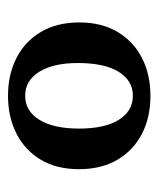

<svg xmlns="http://www.w3.org/2000/svg" viewBox="23 -750 405 492"><g transform="rotate(-90 226.0 -504.5)"><path d="M226 -322Q171 -322 129 -343.5Q87 -365 62.5 -406Q38 -447 38 -505Q38 -563 62.5 -603.5Q87 -644 129.5 -665.5Q172 -687 226 -687Q280 -687 322.5 -665.5Q365 -644 389.5 -603Q414 -562 414 -504Q414 -447 389.5 -406Q365 -365 322.5 -343.5Q280 -322 226 -322ZM226 -367Q265 -367 287.5 -403.5Q310 -440 310 -508Q310 -571 287.5 -607Q265 -643 226 -643Q187 -643 164.5 -606.5Q142 -570 142 -505Q142 -439 164.5 -403Q187 -367 226 -367Z"/></g></svg>

Font: Montagu Slab 120pt Medium
Style: Regular
Weight: 500
Designer: Florian Karsten
Foundry: Florian Karsten
Version: Version 1.000